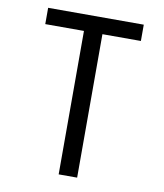

<svg xmlns="http://www.w3.org/2000/svg" viewBox="-83 -803 741 870"><g transform="rotate(10 288.0 -367.5)"><path d="M246 0H331V-660H508V-735H68V-660H246Z"/></g></svg>

Font: Iosevka Sparkle
Style: Regular
Weight: 400
Designer: Belleve Invis
Foundry: Belleve Invis
Version: Version 4.5.0; ttfautohint (v1.8.3)